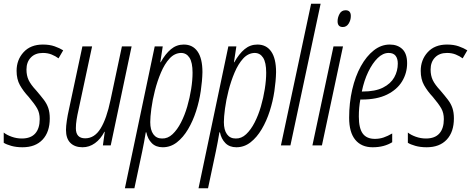

<svg xmlns="http://www.w3.org/2000/svg" viewBox="-33 -780 2527 1030"><path d="M88 10Q54 10 27.5 2.5Q1 -5 -13 -14V-69Q3 -56 29.5 -46.5Q56 -37 84 -37Q132 -37 156 -64Q180 -91 180 -141Q180 -174 166.5 -198Q153 -222 121 -260Q92 -291 74 -323Q56 -355 56 -400Q56 -459 93.5 -500Q131 -541 197 -541Q233 -541 260 -531.5Q287 -522 306 -510L281 -467Q265 -479 244 -487.5Q223 -496 197 -496Q156 -496 132.5 -471.5Q109 -447 109 -407Q109 -375 120.5 -350.5Q132 -326 161 -295Q185 -267 201.5 -245.5Q218 -224 226 -200.5Q234 -177 234 -145Q234 -72 195.5 -31Q157 10 88 10Z M410 10Q368 10 344.5 -13.5Q321 -37 321 -83Q321 -103 325.5 -133Q330 -163 336 -189L409 -531H461L388 -190Q382 -164 378 -139Q374 -114 374 -92Q374 -38 424 -38Q474 -38 506.5 -90.5Q539 -143 560 -244L621 -531H673L561 0H519L529 -73H527Q507 -34 476.5 -12Q446 10 410 10Z M637 230 797 -531H840L827 -446H829Q854 -491 884 -516Q914 -541 953 -541Q1001 -541 1027 -503.5Q1053 -466 1053 -393Q1052 -346 1044 -291.5Q1036 -237 1019 -184Q1002 -131 976 -87Q950 -43 916 -16.5Q882 10 840 10Q803 10 781 -12.5Q759 -35 752 -70H749Q745 -45 740 -18.5Q735 8 730 32L688 230ZM836 -37Q867 -36 892.5 -60Q918 -84 938 -123Q958 -162 971.5 -208.5Q985 -255 992.5 -302.5Q1000 -350 1000 -390Q1000 -445 983.5 -470.5Q967 -496 938 -496Q903 -495 876.5 -466Q850 -437 830.5 -391Q811 -345 798 -294Q785 -243 779 -197.5Q773 -152 773 -125Q773 -83 789.5 -60Q806 -37 836 -37Z M1032 230 1192 -531H1235L1222 -446H1224Q1249 -491 1279 -516Q1309 -541 1348 -541Q1396 -541 1422 -503.5Q1448 -466 1448 -393Q1447 -346 1439 -291.5Q1431 -237 1414 -184Q1397 -131 1371 -87Q1345 -43 1311 -16.5Q1277 10 1235 10Q1198 10 1176 -12.5Q1154 -35 1147 -70H1144Q1140 -45 1135 -18.5Q1130 8 1125 32L1083 230ZM1231 -37Q1262 -36 1287.5 -60Q1313 -84 1333 -123Q1353 -162 1366.5 -208.5Q1380 -255 1387.5 -302.5Q1395 -350 1395 -390Q1395 -445 1378.5 -470.5Q1362 -496 1333 -496Q1298 -495 1271.5 -466Q1245 -437 1225.5 -391Q1206 -345 1193 -294Q1180 -243 1174 -197.5Q1168 -152 1168 -125Q1168 -83 1184.5 -60Q1201 -37 1231 -37Z M1474 0 1636 -760H1687L1525 0Z M1806 -635Q1778 -635 1778 -666Q1778 -686 1788.5 -705.5Q1799 -725 1821 -725Q1849 -725 1849 -694Q1849 -672 1837.5 -653.5Q1826 -635 1806 -635ZM1643 0 1756 -531H1807L1694 0Z M1966 10Q1906 10 1873 -30Q1840 -70 1840 -148Q1840 -228 1856.5 -299.5Q1873 -371 1903 -425Q1933 -479 1972.5 -510Q2012 -541 2058 -541Q2100 -541 2125.5 -516.5Q2151 -492 2151 -441Q2151 -388 2124 -343.5Q2097 -299 2043 -272.5Q1989 -246 1907 -246H1900Q1892 -203 1892 -155Q1892 -92 1913 -63.5Q1934 -35 1978 -35Q2003 -35 2025 -42.5Q2047 -50 2071 -64V-17Q2050 -4 2024 3Q1998 10 1966 10ZM1912 -289Q1980 -289 2021.5 -310Q2063 -331 2082 -365Q2101 -399 2101 -439Q2101 -466 2089 -481Q2077 -496 2052 -496Q2021 -496 1993 -468.5Q1965 -441 1942.5 -394.5Q1920 -348 1908 -289Z M2256 10Q2222 10 2195.5 2.5Q2169 -5 2155 -14V-69Q2171 -56 2197.5 -46.5Q2224 -37 2252 -37Q2300 -37 2324 -64Q2348 -91 2348 -141Q2348 -174 2334.5 -198Q2321 -222 2289 -260Q2260 -291 2242 -323Q2224 -355 2224 -400Q2224 -459 2261.5 -500Q2299 -541 2365 -541Q2401 -541 2428 -531.5Q2455 -522 2474 -510L2449 -467Q2433 -479 2412 -487.5Q2391 -496 2365 -496Q2324 -496 2300.5 -471.5Q2277 -447 2277 -407Q2277 -375 2288.5 -350.5Q2300 -326 2329 -295Q2353 -267 2369.5 -245.5Q2386 -224 2394 -200.5Q2402 -177 2402 -145Q2402 -72 2363.5 -31Q2325 10 2256 10Z"/></svg>

Font: Noto Sans ExtraCondensed Light
Style: Italic
Weight: 300
Width: 2
Italic angle: -12°
Designer: Monotype Design Team
Foundry: Monotype Imaging Inc.
Version: Version 2.013; ttfautohint (v1.8.4.7-5d5b)